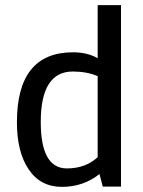

<svg xmlns="http://www.w3.org/2000/svg" viewBox="-20 -720 559 749"><path d="M46 -243Q46 -516 265 -516Q320 -516 361 -493V-700H452V8H381L368 -41Q305 9 221.5 9Q138 9 92 -59Q46 -127 46 -243ZM264 -441Q139 -441 139 -244Q139 -63 241 -63Q314 -63 361 -107V-423Q319 -441 264 -441Z"/></svg>

Font: Rambla
Style: Regular
Weight: 400
Designer: Martin Sommaruga
Foundry: Martin Sommaruga
Version: Version 1.001